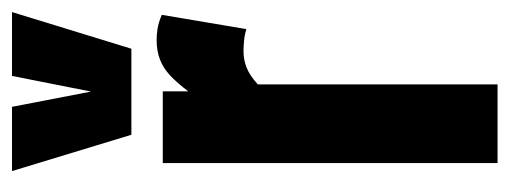

<svg xmlns="http://www.w3.org/2000/svg" viewBox="-278 -550 829 312"><g transform="rotate(-90 136.0 -394.5)"><path d="M143.1 -544V-502.6Q156.6 -520.5 168.6 -531.8Q180.5 -543 194.6 -548.5Q208.7 -554 226.8 -554Q235 -554 244.8 -552.5Q254.6 -551 267.4 -545.6L244.2 -408.2Q234.2 -411.2 224.5 -412Q214.8 -412.8 208.6 -412.8Q194.3 -412.8 181.7 -407.8Q169 -402.8 154.3 -389.5V0H26.5V-544ZM271.9 -789 212.3 -595H72.5L13.5 -789H117.9L142.7 -660.6L168.1 -789Z"/></g></svg>

Font: Georama ExtraCondensed Thin
Style: Regular
Weight: 100
Width: 2
Designer: Jean-Baptiste Levee
Foundry: Production Type
Version: Version 1.001